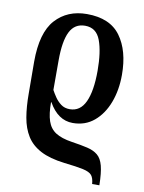

<svg xmlns="http://www.w3.org/2000/svg" viewBox="-90 -610 704 941"><g transform="rotate(10 262.0 -140.0)"><path d="M435 268Q433 239 421.5 225Q410 211 378 204Q346 197 283 190Q209 181 163.5 157Q118 133 94 94.5Q70 56 61 3.5Q52 -49 52 -115L51 -273Q51 -418 110 -483Q169 -548 266 -548Q381 -548 433.5 -476Q486 -404 486 -284Q486 -208 462.5 -146Q439 -84 395 -47Q351 -10 289 -10Q215 -10 169 -92H167Q167 -34 179 1.5Q191 37 220 55.5Q249 74 301 82Q348 89 380 96.5Q412 104 432 120.5Q452 137 461 171.5Q470 206 471 268ZM263 -74Q315 -74 340 -128Q365 -182 365 -283Q365 -377 344 -433.5Q323 -490 267 -490Q215 -490 191.5 -443Q168 -396 168 -300V-153Q176 -138 188.5 -119.5Q201 -101 219 -87.5Q237 -74 263 -74Z"/></g></svg>

Font: Noto Serif Condensed SemiBold
Style: Regular
Weight: 600
Width: 3
Designer: Monotype Design Team
Foundry: Monotype Imaging Inc.
Version: Version 2.013